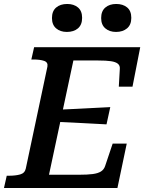

<svg xmlns="http://www.w3.org/2000/svg" viewBox="-44 -948 735 968"><path d="M293 -787Q260 -787 239 -805Q218 -823 218 -857Q218 -892 239 -910Q260 -928 295 -928Q328 -928 349 -910.5Q370 -893 370 -858Q370 -823 349 -805Q328 -787 293 -787ZM541 -787Q508 -787 487 -805Q466 -823 466 -857Q466 -892 487 -910Q508 -928 542 -928Q576 -928 597 -910.5Q618 -893 618 -858Q618 -823 596.5 -805Q575 -787 541 -787ZM595 -224 548 0H-24L-10 -62H1Q34 -62 57.5 -68.5Q81 -75 86 -98L195 -612Q199 -634 178.5 -641Q158 -648 125 -648H114L128 -710H663L624 -511H555L560 -599Q562 -617 550.5 -626.5Q539 -636 515 -639.5Q491 -643 451 -643H326L203 -67H355Q397 -67 423.5 -70.5Q450 -74 465 -83.5Q480 -93 486 -111L524 -224ZM250 -395Q294 -397 337.5 -399Q381 -401 424.5 -403.5Q468 -406 512 -408L493 -321Q451 -323 408 -325.5Q365 -328 322.5 -330Q280 -332 237 -334Z"/></svg>

Font: Roboto Serif Medium
Style: Italic
Weight: 500
Italic angle: -10°
Designer: Greg Gazdowicz
Foundry: Commercial Type
Version: Version 1.008